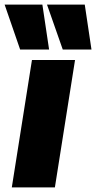

<svg xmlns="http://www.w3.org/2000/svg" viewBox="-67 -809 415 829"><path d="M170 0H-16L71 -550H257ZM20 -595 -47 -789H116L145 -595ZM204 -595 136 -789H299L328 -595Z"/></svg>

Font: Georama Semi Condensed Black
Style: Italic
Weight: 900
Width: 4
Italic angle: -9°
Designer: Jean-Baptiste Levee
Foundry: Production Type
Version: Version 1.000